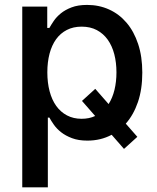

<svg xmlns="http://www.w3.org/2000/svg" viewBox="-20 -573 650 797"><path d="M176.1 -545.5V-457H185Q192.1 -469.8 203.3 -486.3Q214.5 -502.8 232.6 -517.6Q250.7 -532.3 277.2 -542.4Q303.6 -552.6 341.6 -552.6Q391 -552.6 432.9 -533.6Q474.8 -514.6 505.5 -478.5Q536.2 -442.5 553.4 -390.3Q570.7 -338.1 570.7 -271.7Q570.7 -202.8 552.6 -149.5Q534.4 -96.2 502.1 -59.7L550.1 -5L494.7 45.1L443.5 -13.5Q398.4 10.7 342.7 10.7Q305.4 10.7 278.8 0.5Q252.1 -9.6 233.7 -24.1Q215.2 -38.7 203.7 -55.2Q192.1 -71.7 185 -84.9H178.6V204.5H72.4V-545.5ZM176.5 -272.7Q176.5 -229.8 185.9 -194.2Q195.3 -158.7 213.4 -133.3Q231.5 -108 258.2 -93.9Q284.8 -79.9 318.9 -79.9Q350.5 -79.9 375 -91.6L320.3 -154.1L375.4 -204.2L430.8 -141Q447.1 -166.5 455.3 -200.3Q463.4 -234 463.4 -272.7Q463.4 -313.2 454.4 -348Q445.3 -382.8 427.2 -408.2Q409.1 -433.6 382.1 -448Q355.1 -462.4 318.9 -462.4Q284.1 -462.4 257.5 -448.7Q230.8 -435 212.9 -410.2Q195 -385.3 185.7 -350.3Q176.5 -315.3 176.5 -272.7Z"/></svg>

Font: Cannonade Med
Style: Regular
Weight: 500
Designer: Rasmus Andersson
Foundry: rsms
Version: Version 3.012;git-f93a4a705